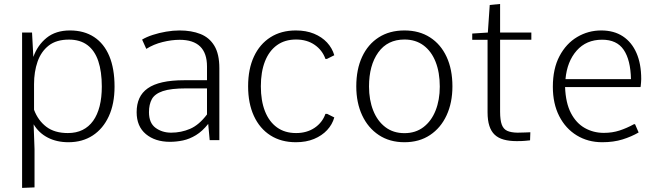

<svg xmlns="http://www.w3.org/2000/svg" viewBox="-20 -688 3224 942"><path d="M88.4 233.9V-528.3H137.2L143.6 -408.7Q164.1 -466.3 208.7 -502.4Q253.4 -538.6 323.2 -538.6Q392.6 -538.6 441.7 -506.3Q490.7 -474.1 516.4 -412.6Q542 -351.1 542 -262.7Q542 -178.7 513.9 -117.7Q485.8 -56.6 435.1 -23.4Q384.3 9.8 315.9 9.8Q258.3 9.8 214.4 -12.9Q170.4 -35.6 145 -78.1L149.4 43.5V231.4ZM313 -35.2Q354 -35.2 385 -50.5Q416 -65.9 437 -95.2Q458 -124.5 468.8 -167Q479.5 -209.5 479.5 -263.2Q479.5 -336.9 462.2 -388.4Q444.8 -439.9 408.9 -466.8Q373 -493.7 318.4 -493.7Q256.3 -493.7 219 -464.4Q181.6 -435.1 164.3 -385.5Q147 -335.9 147 -274.9V-149.4Q166.5 -97.2 207 -66.2Q247.6 -35.2 313 -35.2Z M814 7.8Q741.2 7.8 695.8 -30Q650.4 -67.9 650.4 -137.7Q650.4 -176.3 663.6 -205.6Q676.8 -234.9 704.8 -254.6Q732.9 -274.4 777.3 -284.4Q821.8 -294.4 884.3 -294.4H995.6V-361.8Q995.6 -427.2 961.9 -460Q928.2 -492.7 861.3 -492.7Q821.8 -492.7 777.6 -481.7Q733.4 -470.7 697.8 -448.2L677.2 -493.7Q698.7 -506.8 729.7 -516.8Q760.7 -526.9 794.9 -532.7Q829.1 -538.6 860.8 -538.6Q919.4 -538.6 963.4 -521.2Q1007.3 -503.9 1031.7 -463.4Q1056.2 -422.9 1056.2 -353.5V-0.5H1008.8L1001.5 -80.1Q972.7 -43.9 941.4 -24.9Q910.2 -5.9 877.9 1Q845.7 7.8 814 7.8ZM819.8 -37.1Q868.7 -37.1 912.6 -55.9Q956.5 -74.7 995.6 -126.5V-254.4H893.6Q818.4 -254.4 778.8 -241Q739.3 -227.5 725.1 -201.7Q710.9 -175.8 710.9 -137.7Q710.9 -84.5 743.2 -60.8Q775.4 -37.1 819.8 -37.1Z M1431.6 9.8Q1359.4 9.8 1306.9 -23.7Q1254.4 -57.1 1225.8 -118.9Q1197.3 -180.7 1197.3 -264.6Q1197.3 -349.1 1225.8 -410.4Q1254.4 -471.7 1306.9 -505.1Q1359.4 -538.6 1431.6 -538.6Q1481.9 -538.6 1520.5 -522.7Q1559.1 -506.8 1584.5 -479.5Q1609.9 -452.1 1620.1 -417L1584 -398.9H1576.7Q1561.5 -441.9 1523.7 -468Q1485.8 -494.1 1432.6 -494.1Q1377.4 -494.1 1338.9 -466.3Q1300.3 -438.5 1280 -387Q1259.8 -335.4 1259.8 -264.6Q1259.8 -193.8 1280 -142.3Q1300.3 -90.8 1338.9 -63Q1377.4 -35.2 1432.6 -35.2Q1485.4 -35.2 1523.4 -60.8Q1561.5 -86.4 1576.7 -129.4H1585L1620.1 -111.8Q1610.4 -77.1 1585 -49.8Q1559.6 -22.5 1520.8 -6.3Q1481.9 9.8 1431.6 9.8Z M1964.4 9.8Q1891.6 9.8 1838.6 -25.4Q1785.6 -60.5 1756.8 -122.3Q1728 -184.1 1728 -264.2Q1728 -347.7 1756.6 -409.2Q1785.2 -470.7 1838.1 -504.6Q1891.1 -538.6 1964.4 -538.6Q2037.1 -538.6 2089.8 -504.6Q2142.6 -470.7 2171.1 -409.2Q2199.7 -347.7 2199.7 -264.2Q2199.7 -184.1 2171.1 -122.3Q2142.6 -60.5 2089.8 -25.4Q2037.1 9.8 1964.4 9.8ZM1964.4 -34.7Q2019 -34.7 2057.9 -64.5Q2096.7 -94.2 2117.2 -146Q2137.7 -197.8 2137.7 -263.2Q2137.7 -332.5 2117.2 -384.5Q2096.7 -436.5 2057.9 -465.3Q2019 -494.1 1964.4 -494.1Q1881.3 -494.1 1835.9 -430.9Q1790.5 -367.7 1790.5 -263.7Q1790.5 -197.8 1811 -146Q1831.5 -94.2 1870.4 -64.5Q1909.2 -34.7 1964.4 -34.7Z M2515.1 4.4Q2478.5 4.4 2451.4 -3.2Q2424.3 -10.7 2407 -27.1Q2389.6 -43.5 2380.9 -70.6Q2372.1 -97.7 2372.1 -137.2V-492.7H2296.9V-523.4L2373.5 -528.3L2382.8 -663.6L2433.6 -668.5V-528.3H2586.9V-493.2H2433.6V-140.1Q2433.6 -98.6 2441.9 -76.4Q2450.2 -54.2 2469 -45.9Q2487.8 -37.6 2518.6 -37.1Q2540 -37.1 2557.6 -38.1Q2575.2 -39.1 2582 -39.1L2580.6 0.5Q2571.8 1.5 2556.4 2.9Q2541 4.4 2515.1 4.4Z M2934.6 9.8Q2864.7 9.8 2809.8 -23.7Q2754.9 -57.1 2723.6 -118.4Q2692.4 -179.7 2692.4 -262.2Q2692.4 -351.1 2725.1 -412.8Q2757.8 -474.6 2812 -506.6Q2866.2 -538.6 2929.7 -538.6Q2992.2 -538.6 3035.9 -509.8Q3079.6 -481 3102.8 -427.7Q3126 -374.5 3126 -300.3Q3126 -292.5 3125.2 -283.9Q3124.5 -275.4 3123.8 -268.8Q3123 -262.2 3122.6 -260.7H2752.4Q2755.4 -182.6 2781.2 -133.1Q2807.1 -83.5 2849.4 -59.8Q2891.6 -36.1 2942.4 -36.1Q2983.9 -36.1 3019.3 -47.6Q3054.7 -59.1 3090.3 -78.6H3095.7L3113.3 -38.1Q3078.1 -17.6 3034.2 -3.9Q2990.2 9.8 2934.6 9.8ZM2754.4 -299.8H3075.7Q3073.7 -394 3040 -443.6Q3006.3 -493.2 2934.1 -493.2Q2856.4 -493.2 2809.3 -439.7Q2762.2 -386.2 2754.4 -299.8Z"/></svg>

Font: Comme ExtraLight
Style: Regular
Weight: 250
Version: Version 1.000;gftools[0.9.27]